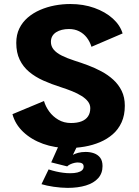

<svg xmlns="http://www.w3.org/2000/svg" viewBox="-20 -726 690 956"><path d="M321.5 11Q252.5 11 194.2 -10Q136 -31 95.8 -69Q55.5 -107 42 -157.5L199 -223Q207 -195.5 225 -170.8Q243 -146 270.5 -129.8Q298 -113.5 333.5 -113.5Q364.5 -113.5 385.8 -121.8Q407 -130 418.2 -146.5Q429.5 -163 429.5 -187.5Q429.5 -205.5 418 -220.5Q406.5 -235.5 386.2 -248.2Q366 -261 339.2 -271.8Q312.5 -282.5 281.5 -292.5Q235.5 -307 195.5 -325Q155.5 -343 125.2 -368.2Q95 -393.5 78 -428.8Q61 -464 61 -512.5Q61 -553 76.2 -584.2Q91.5 -615.5 118.2 -638.5Q145 -661.5 179.5 -676.5Q214 -691.5 252.5 -698.8Q291 -706 330 -706Q395.5 -706 450 -686.5Q504.5 -667 541.2 -634Q578 -601 590.5 -559.5L435.5 -493Q427.5 -519 412 -539Q396.5 -559 374.2 -570.2Q352 -581.5 323.5 -581.5Q304.5 -581.5 288.2 -577.5Q272 -573.5 259.5 -565.5Q247 -557.5 240.2 -545.5Q233.5 -533.5 233.5 -517.5Q233.5 -496 247.2 -479.2Q261 -462.5 287.5 -449.2Q314 -436 351 -424Q383 -414 417.8 -401Q452.5 -388 485.2 -370.5Q518 -353 544.2 -329Q570.5 -305 586 -273.2Q601.5 -241.5 601.5 -199.5Q601.5 -152.5 585.5 -117.2Q569.5 -82 541.8 -57.8Q514 -33.5 478 -18.2Q442 -3 401.8 4Q361.5 11 321.5 11ZM316.5 209.5Q301 209.5 283 208Q265 206.5 247.2 204Q229.5 201.5 213.8 198Q198 194.5 186.5 191L222 117.5Q242 124 259.8 128Q277.5 132 294.8 134.2Q312 136.5 330 136.5Q350.5 136.5 365.5 132.8Q380.5 129 388.5 121.8Q396.5 114.5 396.5 103.5Q396.5 92.5 389 87.8Q381.5 83 367 83Q359.5 83 349.8 85.2Q340 87.5 330.5 91.8Q321 96 314.5 102.5L235 82.5L271.5 1H364.5L327.5 77L321.5 65.5Q327 55 339.2 47.2Q351.5 39.5 368.8 35Q386 30.5 406.5 30.5Q429 30.5 448 37.2Q467 44 478.8 59.2Q490.5 74.5 490.5 101Q490.5 137 468.8 161.2Q447 185.5 407.8 197.5Q368.5 209.5 316.5 209.5Z"/></svg>

Font: Trispace Thin
Style: Bold
Weight: 700
Version: Version 1.210